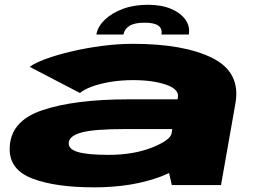

<svg xmlns="http://www.w3.org/2000/svg" viewBox="-20 -775 1092 804"><path d="M699.5 0 688 -50.5Q673.5 -43.5 657 -37Q535.5 9.5 374.5 9.5Q213 9.5 116.5 -27Q20 -63.5 20.5 -151Q21 -267.5 156.5 -313.2Q292 -359 517 -359H723.5L725 -367Q731 -401 675.8 -420.2Q620.5 -439.5 537.5 -439.5Q486 -439.5 440.8 -431.8Q395.5 -424 362.5 -411.5Q329.5 -399 315 -385.5L104.5 -495Q125 -511 171.2 -528Q217.5 -545 279 -559.5Q340.5 -574 407.5 -582.8Q474.5 -591.5 536.5 -591.5Q751 -591.5 869.8 -531.8Q988.5 -472 966 -343L905.5 0ZM698 -214 701.5 -234.5H502Q376 -234.5 323.8 -220.8Q271.5 -207 268 -179Q264.5 -151 305.2 -138.8Q346 -126.5 434.5 -126.5Q538.5 -126.5 616 -157Q690 -186.5 698 -214ZM599.5 -755Q656 -755 696.5 -737.8Q737 -720.5 756.8 -692.2Q776.5 -664 770.5 -630.5H656Q665 -680 586 -680Q542.5 -680 521.8 -666.5Q501 -653 497 -630.5H383.5Q389.5 -664 418.8 -692.2Q448 -720.5 494.5 -737.8Q541 -755 599.5 -755Z"/></svg>

Font: Anybody UltraExpanded ExtraBold
Style: Italic
Weight: 800
Width: 9
Italic angle: -10°
Designer: Tyler Finck
Foundry: Etcetera Type Company
Version: Version 1.010; ttfautohint (v1.8.3) -l 8 -r 50 -G 200 -x 14 